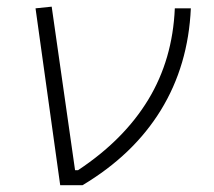

<svg xmlns="http://www.w3.org/2000/svg" viewBox="-20 -542 626 562"><path d="M156.2 0 84 -517.6 131.3 -522.5 199.7 -43.9H208.5Q342.8 -132.8 414.1 -250.5Q485.4 -368.2 491.7 -517.6H538.6Q531.2 -350.6 450.9 -219.7Q370.6 -88.9 221.7 0Z"/></svg>

Font: Cascadia Code ExtraLight
Style: Italic
Weight: 200
Italic angle: -10°
Monospace: yes
Designer: Aaron Bell
Foundry: Saja Typeworks
Version: Version 2404.023; ttfautohint (v1.8.4)